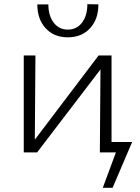

<svg xmlns="http://www.w3.org/2000/svg" viewBox="-20 -731 671 921"><path d="M159 -710H212Q212 -656 237.5 -622.5Q263 -589 305 -589Q348 -589 373.5 -622.5Q399 -656 399 -711L452 -710Q452 -639 412 -595.5Q372 -552 305 -552Q239 -552 199 -595.5Q159 -639 159 -710ZM520 170H473L536 0H459L462 -398L158 0H94V-465H150L147 -61L453 -465H515V-50H614Z"/></svg>

Font: Ysabeau SC Semilight
Style: Regular
Weight: 300
Designer: Christian Thalmann (Catharsis Fonts)
Version: Version 0.003